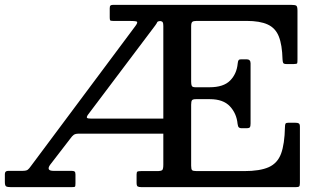

<svg xmlns="http://www.w3.org/2000/svg" viewBox="-20 -770 1315 790"><path d="M0 -21V-54Q0 -67 14 -67H72Q88 -67 94 -71.5Q100 -76 107.5 -87L537.5 -663.5Q549 -679 542 -681.5Q535 -684 508.5 -684H444.5Q435 -684 433.2 -686.5Q431.5 -689 431.5 -699V-736Q431.5 -744.5 434.5 -747.2Q437.5 -750 445.5 -750H1177.5Q1194.5 -750 1199.2 -746.5Q1204 -743 1204 -726V-526.5Q1204 -514 1203 -510.2Q1202 -506.5 1189 -506.5H1158.5Q1147.5 -506.5 1145.2 -511.2Q1143 -516 1142.5 -525.5Q1141 -585.5 1127.2 -620Q1113.5 -654.5 1081.5 -669.2Q1049.5 -684 994 -684H789.5Q776 -684 771.2 -680Q766.5 -676 766.5 -661.5V-434Q766.5 -422 769.2 -416.5Q772 -411 784 -411H842.5Q899.5 -411 926.8 -438.5Q954 -466 958 -508.5Q959 -519 961.8 -522.5Q964.5 -526 972.5 -526H994.5Q1011 -526 1011 -509.5V-262.5Q1011 -250.5 1008.2 -246.5Q1005.5 -242.5 994.5 -242.5H972.5Q966.5 -242.5 962.8 -245.8Q959 -249 957.5 -260.5Q953.5 -303 926 -332.5Q898.5 -362 843.5 -362H786Q773.5 -362 770 -357.5Q766.5 -353 766.5 -339V-88Q766.5 -73.5 770.5 -69.8Q774.5 -66 789.5 -66H984Q1049.5 -66 1085.8 -82.2Q1122 -98.5 1136.5 -137.8Q1151 -177 1152.5 -247Q1152.5 -258 1155 -261.5Q1157.5 -265 1166.5 -265H1194.5Q1205 -265 1209.5 -262.2Q1214 -259.5 1214 -248.5V-17.5Q1214 -6 1211 -3Q1208 0 1197 0H562.5Q551 0 546.5 -2.8Q542 -5.5 542 -18V-52Q542 -62.5 545.8 -64.2Q549.5 -66 560 -66H625.5Q643.5 -66 647.8 -70.5Q652 -75 652 -93V-220H303.5Q290 -220 283.2 -215Q276.5 -210 269.5 -200L185.5 -91Q169.5 -67 200.5 -67H274.5Q283.5 -67 287 -64.2Q290.5 -61.5 290.5 -52V-16Q290.5 -4 288.5 -2Q286.5 0 274.5 0H25Q11 0 5.5 -3Q0 -6 0 -21ZM354.5 -282H652V-663Q652 -674.5 649.5 -678.5Q647 -682.5 639.5 -683.5Q628 -682.5 626.8 -678.5Q625.5 -674.5 618.5 -665L340.5 -296Q335.5 -288 338.2 -285Q341 -282 354.5 -282Z"/></svg>

Font: Besley* Medium
Style: Regular
Weight: 500
Designer: Owen Earl
Foundry: indestructible type*
Version: Version 3.000; ttfautohint (v1.8.3)